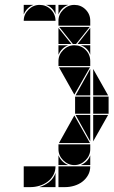

<svg xmlns="http://www.w3.org/2000/svg" viewBox="-20 -677 466 785"><path d="M284 -492Q311 -492 330 -473Q349 -454 349 -427V-407H219V-427Q219 -453 238.5 -472.5Q258 -492 284 -492ZM284 -657Q311 -657 330 -638Q349 -619 349 -592V-572H219V-592Q219 -618 238.5 -637.5Q258 -657 284 -657ZM142 -657Q169 -657 188 -638Q207 -619 207 -592H77Q77 -618 96.5 -637.5Q116 -657 142 -657ZM219 3H349Q349 23 340 39Q331 55 316.5 66Q302 77 283.5 82.5Q265 88 247 88H219ZM77 3H207Q207 23 198 39Q189 55 174.5 66Q160 77 141.5 82.5Q123 88 105 88H77ZM284 -2Q258 -2 238.5 -21.5Q219 -41 219 -67V-87H349V-67Q349 -41 329.5 -21.5Q310 -2 284 -2ZM221 -92 284 -205 348 -92ZM348 -402 284 -290 221 -402ZM347 -567 291 -497H278L222 -567ZM424 -212H361V-282H424ZM349 -212H287V-282H349ZM361 -287V-395L422 -287ZM361 -207H422L361 -99ZM349 -207V-99L289 -207ZM349 -287H289L349 -395ZM219 -497V-563L272 -497ZM349 -497H297L349 -563ZM141 88Q163 81 181 67Q199 53 207 30V88ZM219 -42Q231 -14 259 -2H219ZM310 -2Q324 -8 334 -18Q344 -28 349 -42V-2ZM219 -657H259Q245 -652 235 -642Q225 -632 219 -618ZM77 -657H117Q103 -652 93 -642Q83 -632 77 -618ZM219 -492H259Q245 -487 235 -477Q225 -467 219 -453ZM349 -492V-453Q339 -482 310 -492ZM207 -657V-618Q197 -647 168 -657Z"/></svg>

Font: CAT DyFa
Style: Regular
Weight: 400
Designer: Peter Wiegel
Foundry: Peter Wiegel
Version: Version 1.001; ttfautohint (v1.3)